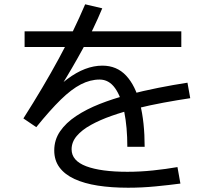

<svg xmlns="http://www.w3.org/2000/svg" viewBox="-20 -829 1040 893"><path d="M94.4 -610.4V-683.3H823.3V-610.4ZM652.8 -146.1H572.2Q572.2 -238.3 557.9 -308.7Q543.6 -379.2 515.1 -419.1Q486.6 -459 443.3 -459Q399.8 -459 356.1 -436.6Q312.4 -414.2 262.7 -365.6Q212.9 -317 148.7 -237.6L88.8 -278.2Q182.8 -425.9 253.3 -556Q323.8 -686.1 376.1 -809L455.6 -790.3Q415.9 -695.1 366.1 -603.8Q316.3 -512.4 261.6 -424.5Q206.8 -336.6 151.7 -250.8L111.3 -274.1Q210.5 -399.3 293.4 -461.5Q376.3 -523.7 456.2 -523.7Q523.2 -523.7 566.7 -477.2Q610.2 -430.6 631.5 -345.9Q652.8 -261.2 652.8 -146.1ZM805.4 -51.9 819.1 24.8Q766.7 31.8 703.5 37.9Q640.2 44.1 575.8 44.1Q498.1 44.1 434.9 34.3Q371.6 24.4 326.2 3.4Q280.8 -17.7 256.6 -50.5Q232.3 -83.3 232.3 -129.3Q232.3 -178.6 259.5 -218.3Q286.7 -257.9 334.4 -289.5Q382.2 -321.1 443.6 -345.4Q505.1 -369.7 574.7 -387.9Q644.3 -406.2 715.4 -420.3Q786.5 -434.4 851.9 -444.4L864.8 -372.3Q804.9 -363.4 741 -351.6Q677.1 -339.8 615.2 -324.5Q553.2 -309.3 499 -290.2Q444.8 -271.1 402.8 -247.9Q360.7 -224.6 336.9 -196.5Q313 -168.3 313 -134.4Q313 -81.4 381.1 -55.7Q449.3 -30 572.7 -30Q631.8 -30 691.9 -36.3Q751.9 -42.6 805.4 -51.9Z"/></svg>

Font: Murecho Thin
Style: Regular
Weight: 100
Designer: Neil Summerour
Foundry: Positype
Version: Version 1.010